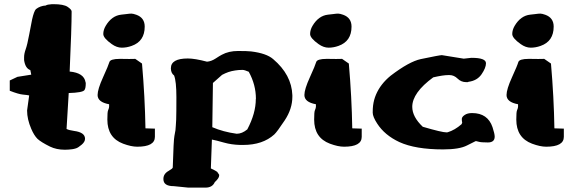

<svg xmlns="http://www.w3.org/2000/svg" viewBox="-20 -690 2700 903"><path d="M195.3 -664.1Q201.2 -668.9 224.6 -670.4H231Q279.3 -670.4 298.1 -657.7Q316.9 -645 316.9 -636.2Q316.9 -558.1 307.6 -353.5Q375.5 -347.2 382.3 -303.2L383.3 -300.3V-297.4Q383.3 -274.4 377 -266.1Q368.2 -254.4 303.2 -252.4Q298.3 -168 293 -83.5Q304.2 -77.6 328.6 -74.2Q379.9 -67.4 379.9 -37.6V-37.1Q379.9 -22.9 363.8 -9.3Q347.7 4.4 337.6 7.6Q327.6 10.7 320.3 11.7Q301.8 14.2 285.2 14.2Q245.6 14.2 215.3 -0.5Q172.9 -21.5 156.2 -37.1Q140.1 -53.2 127 -84Q107.4 -129.4 107.4 -169.9V-170.4L117.2 -241.2Q109.4 -243.2 88.1 -245.1Q66.9 -247.1 25.9 -263.2V-311.5L62 -328.6L127 -338.9L122.6 -360.4Q99.1 -368.2 93.3 -407.2V-420.9Q93.3 -437.5 100.8 -458.3Q108.4 -479 117.7 -529.5Q127 -580.1 130.9 -598.1Q139.6 -636.7 148.9 -647Q168.9 -662.6 195.3 -664.1Z M621.1 -620.6Q660.6 -606.4 660.6 -564.9Q660.6 -495.6 599.1 -474.1Q576.2 -465.8 552.7 -465.8Q529.3 -465.8 505.9 -482.4Q465.8 -510.7 465.8 -530Q465.8 -549.3 477.1 -568.4Q505.4 -616.2 550.3 -621.1Q567.9 -623 575.7 -624Q589.4 -626 597.7 -626Q606 -626 621.1 -620.6ZM616.2 -413.1Q631.8 -401.9 647.9 -391.1Q661.6 -233.4 664.1 -86.4L708.5 -85V-46.4Q708.5 0 625.5 0Q597.2 0 559.1 -14.2Q484.9 -42 484.9 -127.4Q484.9 -163.6 488.3 -170.9Q493.2 -182.6 493.2 -187.7Q493.2 -192.9 493.2 -194.1Q493.2 -195.3 493.2 -196.3Q493.2 -198.2 493.2 -199.7Q439 -209.5 439 -243.2Q439 -270 464.6 -326.4Q490.2 -382.8 494.4 -397.9Q498.5 -413.1 543.5 -413.1H548.8Q571.8 -412.6 588.1 -412.6Q604.5 -412.6 616.2 -413.1Z M863.3 -415Q896.5 -415 953.6 -399.9Q973.6 -401.4 994.1 -414.8Q1014.6 -428.2 1023.4 -432.6Q1055.7 -450.2 1099.6 -450.2Q1143.6 -450.2 1160.6 -448.2Q1232.9 -439.5 1264.6 -412.1Q1351.6 -338.4 1355 -242.2V-234.9Q1355 -178.2 1319.1 -124Q1283.2 -69.8 1270 -57.6Q1215.8 -8.3 1123.5 -8.3H1109.9Q1068.8 -9.3 1033 -19.5Q997.1 -29.8 976.6 -33.7Q974.6 34.7 971.7 102.1Q995.6 113.3 1001.5 118.2L1010.7 131.8V135.7Q1010.7 147.9 990.2 166.5Q979 192.4 946.3 192.4H865.7L797.4 185.5H796.9Q748.5 185.5 748.5 152.3V151.4Q748.5 127.4 772.9 113.8Q792 103 792.5 97.7Q796.4 -32.7 800.3 -50.5Q804.2 -68.4 805.2 -77.6Q806.2 -86.9 806.9 -99.6Q807.6 -112.3 808.6 -127.4Q809.6 -158.7 809.6 -232.9Q809.6 -307.1 798.8 -335Q784.7 -345.2 783.7 -366.7V-369.1Q783.7 -415 863.3 -415ZM1149.9 -352.5Q1129.9 -361.3 1120.4 -361.3Q1110.8 -361.3 1102.5 -360.6Q1094.2 -359.9 1085.9 -358.6Q1077.6 -357.4 1069.6 -355.5Q1061.5 -353.5 1054.2 -351.1Q1039.1 -345.7 1024.4 -337.9L981.4 -299.8L978.5 -91.8Q1029.3 -69.8 1092.8 -61Q1093.3 -61 1093.8 -61Q1118.2 -61 1143.1 -81.5Q1183.1 -157.2 1183.1 -224.1Q1183.1 -224.6 1183.6 -225.1Q1183.6 -291.5 1149.9 -352.5Z M1593.8 -620.6Q1633.3 -606.4 1633.3 -564.9Q1633.3 -495.6 1571.8 -474.1Q1548.8 -465.8 1525.4 -465.8Q1502 -465.8 1478.5 -482.4Q1438.5 -510.7 1438.5 -530Q1438.5 -549.3 1449.7 -568.4Q1478 -616.2 1522.9 -621.1Q1540.5 -623 1548.3 -624Q1562 -626 1570.3 -626Q1578.6 -626 1593.8 -620.6ZM1588.9 -413.1Q1604.5 -401.9 1620.6 -391.1Q1634.3 -233.4 1636.7 -86.4L1681.2 -85V-46.4Q1681.2 0 1598.1 0Q1569.8 0 1531.7 -14.2Q1457.5 -42 1457.5 -127.4Q1457.5 -163.6 1460.9 -170.9Q1465.8 -182.6 1465.8 -187.7Q1465.8 -192.9 1465.8 -194.1Q1465.8 -195.3 1465.8 -196.3Q1465.8 -198.2 1465.8 -199.7Q1411.6 -209.5 1411.6 -243.2Q1411.6 -270 1437.3 -326.4Q1462.9 -382.8 1467 -397.9Q1471.2 -413.1 1516.1 -413.1H1521.5Q1544.4 -412.6 1560.8 -412.6Q1577.1 -412.6 1588.9 -413.1Z M2058.1 -430.7 2161.1 -414.1 2196.8 -418H2198.2Q2265.6 -418 2265.6 -392.6Q2265.6 -371.1 2244.9 -340.8Q2224.1 -310.5 2183.1 -305.2L2180.7 -303.7H2172.4Q2148.9 -303.7 2132.1 -320.3Q2115.2 -336.9 2094.2 -336.9H2088.4Q2064 -336.9 2017.6 -326.2Q1918.9 -253.9 1918.9 -187.5Q1918.9 -140.6 1968.3 -93.8Q2058.1 -67.4 2080.1 -67.4Q2080.6 -67.4 2081.1 -67.4Q2084 -67.4 2085.4 -67.9Q2119.1 -78.1 2150.9 -106L2153.8 -113.3Q2151.9 -120.6 2151.9 -130.4Q2151.9 -140.1 2165.3 -149.2Q2178.7 -158.2 2199.2 -158.2H2200.7Q2273.9 -158.2 2296.4 -91.8Q2306.6 -61 2306.6 -47.4Q2306.6 -20 2274.4 -20Q2242.2 -20 2231.4 -23.4Q2223.6 -25.9 2218.8 -26.4Q2217.3 -26.4 2216.3 -25.9Q2211.9 -24.4 2176.3 -5.9Q2140.6 12.7 2064 12.7Q1933.6 12.7 1857.9 -22Q1789.1 -54.2 1753.9 -108.9Q1732.9 -141.1 1732.9 -160.4Q1732.9 -179.7 1734.6 -193.4Q1736.3 -207 1739.7 -220Q1743.2 -232.9 1748.5 -245.4Q1753.9 -257.8 1760.7 -269.5Q1767.6 -281.2 1776.4 -292.5Q1793.5 -314.5 1817.4 -334Q1904.3 -400.4 1959 -412.1Q2047.9 -430.7 2058.1 -430.7Z M2544.4 -620.6Q2584 -606.4 2584 -564.9Q2584 -495.6 2522.5 -474.1Q2499.5 -465.8 2476.1 -465.8Q2452.6 -465.8 2429.2 -482.4Q2389.2 -510.7 2389.2 -530Q2389.2 -549.3 2400.4 -568.4Q2428.7 -616.2 2473.6 -621.1Q2491.2 -623 2499 -624Q2512.7 -626 2521 -626Q2529.3 -626 2544.4 -620.6ZM2539.6 -413.1Q2555.2 -401.9 2571.3 -391.1Q2585 -233.4 2587.4 -86.4L2631.8 -85V-46.4Q2631.8 0 2548.8 0Q2520.5 0 2482.4 -14.2Q2408.2 -42 2408.2 -127.4Q2408.2 -163.6 2411.6 -170.9Q2416.5 -182.6 2416.5 -187.7Q2416.5 -192.9 2416.5 -194.1Q2416.5 -195.3 2416.5 -196.3Q2416.5 -198.2 2416.5 -199.7Q2362.3 -209.5 2362.3 -243.2Q2362.3 -270 2387.9 -326.4Q2413.6 -382.8 2417.7 -397.9Q2421.9 -413.1 2466.8 -413.1H2472.2Q2495.1 -412.6 2511.5 -412.6Q2527.8 -412.6 2539.6 -413.1Z"/></svg>

Font: Drukaatie burti
Style: Heavy
Weight: 800
Version: Version 0.14